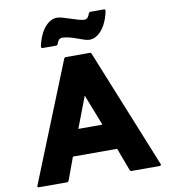

<svg xmlns="http://www.w3.org/2000/svg" viewBox="-113 -1201 1155 1304"><g transform="rotate(-10 465.0 -549.5)"><path d="M380 -966C444 -966 521 -920 560 -920C589 -920 612 -932 631 -950L633 -952L640 -959C689 -1009 703 -1099 703 -1099L696 -1106H595L588 -1099C588 -1099 583 -1081 572 -1068C567 -1064 559 -1060 550 -1060C509 -1060 409 -1106 370 -1106C341 -1106 318 -1094 299 -1076L297 -1074L290 -1067C241 -1017 227 -927 227 -927L234 -920H335L342 -927C342 -927 347 -945 358 -958C363 -962 371 -966 380 -966ZM558 -825 551 -832H377L370 -825L38 0L45 7H247L254 0L312 -158H617L676 0L683 7H885L892 0ZM547 -337H381L463 -552Z"/></g></svg>

Font: Hussar Woodtype
Style: Blk
Weight: 900
Foundry: Cannot Into Space Fonts
Version: Version 1.07